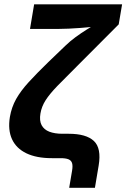

<svg xmlns="http://www.w3.org/2000/svg" viewBox="-20 -748 597 908"><path d="M307.2 140.1 321 58.3Q324.7 36.2 320.8 23.4Q316.9 10.7 303.8 5.3Q290.8 0 266.7 0H225.6Q152.6 0 104.8 -23Q56.9 -46.1 36.8 -89.7Q16.7 -133.3 26.8 -195.1Q34.6 -240.9 56.2 -279.6Q77.9 -318.2 115.6 -359.4Q153.2 -400.6 207.7 -453.5L289 -531.6Q311.3 -553.3 337.5 -572.5Q363.7 -591.7 389.9 -608Q416 -624.3 439.1 -637.2Q462.2 -650 478.5 -658.1L457.6 -625.6Q440 -623.1 414.7 -620.6Q389.4 -618.1 361 -615.9Q332.6 -613.8 305.3 -612.5Q278 -611.2 256.4 -611.2H121.9L141.4 -727.5H557.4L541.4 -632.7L346.2 -437Q288.2 -379.5 251.4 -341.6Q214.7 -303.6 195.8 -274.1Q176.8 -244.5 171.3 -211.5Q165.5 -177.3 176.8 -156.1Q188.1 -134.9 213.4 -125.1Q238.8 -115.4 275.7 -115.4H305.1Q387.5 -115.4 423.9 -81.4Q460.3 -47.3 446.6 34.7L428.9 140.1Z"/></svg>

Font: Inter Variable
Style: Italic
Weight: 400
Italic angle: -9.39999°
Designer: Rasmus Andersson
Foundry: rsms
Version: Version 4.001;git-9221beed3